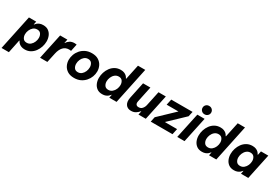

<svg xmlns="http://www.w3.org/2000/svg" viewBox="48 -2024 5000 3469"><g transform="rotate(30 2548.5 -289.5)"><path d="M-27 195 126 -530H278L264 -465H271Q271 -465 279 -476.5Q287 -488 305 -502.5Q323 -517 352 -528.5Q381 -540 423 -540Q490 -540 533.5 -508Q577 -476 598.5 -424.5Q620 -373 620 -313Q620 -256 601.5 -199Q583 -142 548 -94.5Q513 -47 462.5 -18.5Q412 10 347 10Q305 10 276 -1.5Q247 -13 229 -28.5Q211 -44 202 -58.5Q193 -73 191 -80H183L126 195ZM216 -232Q216 -184 240.5 -148.5Q265 -113 317 -113Q364 -113 397.5 -141.5Q431 -170 449 -213Q467 -256 467 -298Q467 -346 443 -381.5Q419 -417 366 -417Q319 -417 285.5 -388.5Q252 -360 234 -317.5Q216 -275 216 -232Z M664 0 777 -530H928L912 -453H917Q940 -491 978.5 -515.5Q1017 -540 1073 -540Q1094 -540 1106 -537.5Q1118 -535 1118 -535L1087 -387Q1087 -387 1075 -389Q1063 -391 1045 -391Q971 -391 924.5 -340Q878 -289 859 -199L816 0Z M1376 10Q1292 10 1238 -24Q1184 -58 1157.5 -112.5Q1131 -167 1131 -229Q1131 -284 1151 -339Q1171 -394 1210.5 -439.5Q1250 -485 1307 -512.5Q1364 -540 1439 -540Q1522 -540 1576 -506Q1630 -472 1657 -417.5Q1684 -363 1684 -301Q1684 -245 1663.5 -190Q1643 -135 1603.5 -90Q1564 -45 1507 -17.5Q1450 10 1376 10ZM1383 -114Q1429 -114 1461.5 -141.5Q1494 -169 1512 -211Q1530 -253 1530 -298Q1530 -345 1506 -380.5Q1482 -416 1430 -416Q1385 -416 1352 -388.5Q1319 -361 1301 -319Q1283 -277 1283 -232Q1283 -185 1307 -149.5Q1331 -114 1383 -114Z M1963 10Q1896 10 1852.5 -22Q1809 -54 1787.5 -105.5Q1766 -157 1766 -217Q1766 -274 1784 -331Q1802 -388 1837 -435.5Q1872 -483 1923 -511.5Q1974 -540 2039 -540Q2081 -540 2110 -528.5Q2139 -517 2156.5 -501.5Q2174 -486 2183 -471.5Q2192 -457 2195 -450H2202L2268 -760H2420L2260 0H2108L2121 -65H2114Q2114 -65 2106 -53.5Q2098 -42 2080 -27.5Q2062 -13 2033.5 -1.5Q2005 10 1963 10ZM2020 -113Q2066 -113 2100 -141.5Q2134 -170 2152 -212.5Q2170 -255 2170 -298Q2170 -346 2145.5 -381.5Q2121 -417 2069 -417Q2022 -417 1988 -388.5Q1954 -360 1936 -317Q1918 -274 1918 -232Q1918 -184 1942.5 -148.5Q1967 -113 2020 -113Z M2564 10Q2488 10 2452 -44.5Q2416 -99 2436 -192L2507 -530H2660L2591 -203Q2582 -161 2598 -138Q2614 -115 2651 -115Q2699 -115 2727.5 -149Q2756 -183 2765 -228L2829 -530H2982L2870 0H2717L2733 -75H2727Q2703 -44 2663 -17Q2623 10 2564 10Z M2973 0 2995 -104 3315 -409H3069L3095 -530H3540L3517 -426L3197 -121H3453L3427 0Z M3748 -600Q3708 -600 3683 -625.5Q3658 -651 3658 -687Q3658 -723 3683 -748.5Q3708 -774 3748 -774Q3787 -774 3812.5 -748.5Q3838 -723 3838 -687Q3838 -651 3812.5 -625.5Q3787 -600 3748 -600ZM3526 0 3639 -530H3791L3678 0Z M4044 10Q3977 10 3933.5 -22Q3890 -54 3868.5 -105.5Q3847 -157 3847 -217Q3847 -274 3865 -331Q3883 -388 3918 -435.5Q3953 -483 4004 -511.5Q4055 -540 4120 -540Q4162 -540 4191 -528.5Q4220 -517 4237.5 -501.5Q4255 -486 4264 -471.5Q4273 -457 4276 -450H4283L4349 -760H4501L4341 0H4189L4202 -65H4195Q4195 -65 4187 -53.5Q4179 -42 4161 -27.5Q4143 -13 4114.5 -1.5Q4086 10 4044 10ZM4101 -113Q4147 -113 4181 -141.5Q4215 -170 4233 -212.5Q4251 -255 4251 -298Q4251 -346 4226.5 -381.5Q4202 -417 4150 -417Q4103 -417 4069 -388.5Q4035 -360 4017 -317Q3999 -274 3999 -232Q3999 -184 4023.5 -148.5Q4048 -113 4101 -113Z M4787 -540Q4829 -540 4858 -528.5Q4887 -517 4904.5 -501.5Q4922 -486 4931 -471.5Q4940 -457 4943 -450H4950L4967 -530H5120L5008 0H4856L4869 -65H4862Q4862 -65 4854 -53.5Q4846 -42 4828 -27.5Q4810 -13 4781.5 -1.5Q4753 10 4711 10Q4644 10 4600.5 -22Q4557 -54 4535.5 -105.5Q4514 -157 4514 -217Q4514 -274 4532 -331Q4550 -388 4585 -435.5Q4620 -483 4671 -511.5Q4722 -540 4787 -540ZM4817 -417Q4770 -417 4736 -388.5Q4702 -360 4684 -317Q4666 -274 4666 -232Q4666 -184 4690.5 -148.5Q4715 -113 4768 -113Q4814 -113 4848 -141.5Q4882 -170 4900 -212.5Q4918 -255 4918 -298Q4918 -346 4893.5 -381.5Q4869 -417 4817 -417Z"/></g></svg>

Font: Be Vietnam Pro
Style: Bold Italic
Weight: 700
Italic angle: -12°
Designer: Lam Bao, Tony Le, Vietanh Nguyen
Foundry: Yellow Type Foundry
Version: Version 1.002; ttfautohint (v1.8.3)